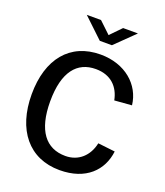

<svg xmlns="http://www.w3.org/2000/svg" viewBox="-170 -1068 1027 1192"><g transform="rotate(20 344.0 -472.0)"><path d="M361 -752C160 -752 42 -608 42 -374C42 -140 162 10 365 10C539 10 633 -88 648 -216L535 -229C517 -142 455 -85 369 -85C240 -85 165 -179 165 -372C165 -568 241 -657 364 -657C465 -657 521 -596 537 -513L651 -522C636 -653 524 -752 361 -752ZM365 -882 289 -954H195L326 -830H406L533 -954H435Z"/></g></svg>

Font: Cheyenne Sans Medium
Style: Regular
Weight: 500
Designer: The Public Sans project authors (U.S. Web Design System), Libre Franklin designed by Pablo Impallari and Rodrigo Fuenzal
Foundry: The Cheyenne Sans Project Authors
Version: Version 2.007